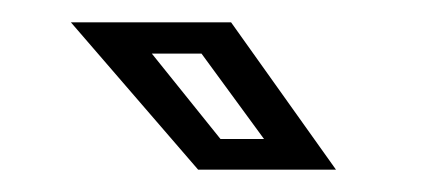

<svg xmlns="http://www.w3.org/2000/svg" viewBox="-20 -708 384 172"><path d="M281 -556H157.5L43.5 -688H187ZM216.5 -583.5 160.5 -660H116L177.5 -583.5Z"/></svg>

Font: Tourney Medium
Style: Italic
Weight: 500
Italic angle: -12°
Version: Version 1.015